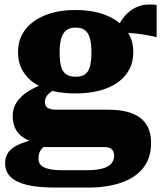

<svg xmlns="http://www.w3.org/2000/svg" viewBox="-20 -597 734 863"><path d="M684 -430Q645 -439 615.5 -443Q586 -447 562 -449Q538 -451 514 -450L491 -441Q507 -476 524.5 -503Q542 -530 564.5 -547.5Q587 -565 616 -572.5Q645 -580 684 -575ZM319 -177Q240 -177 182 -199Q124 -221 92.5 -263Q61 -305 61 -362Q61 -421 93 -463Q125 -505 183 -528.5Q241 -552 319 -552Q398 -552 456.5 -528.5Q515 -505 547 -463Q579 -421 579 -362Q579 -305 547 -263Q515 -221 456.5 -199Q398 -177 319 -177ZM319 -252Q346 -252 361.5 -262.5Q377 -273 384 -297Q391 -321 391 -361Q391 -401 384 -425.5Q377 -450 361.5 -461.5Q346 -473 319 -473Q295 -473 279 -461.5Q263 -450 255.5 -425.5Q248 -401 248 -361Q248 -321 255 -297Q262 -273 278.5 -262.5Q295 -252 319 -252ZM224 246Q152 246 103 234.5Q54 223 28.5 199Q3 175 3 135Q3 106 19.5 85Q36 64 72.5 49Q109 34 169 22L203 45Q183 56 172 67Q161 78 157 89.5Q153 101 153 117Q153 134 163.5 145Q174 156 197.5 162Q221 168 259 168H368Q413 168 440.5 160.5Q468 153 480.5 138Q493 123 493 102Q493 85 483 74.5Q473 64 449 64H140L151 47Q114 39 88.5 23.5Q63 8 50 -17Q37 -42 37 -75Q37 -111 55.5 -138.5Q74 -166 109.5 -188Q145 -210 195 -226L246 -206Q223 -194 208.5 -183.5Q194 -173 188 -162Q182 -151 182 -139Q182 -120 194.5 -112Q207 -104 235 -104H466Q530 -104 573 -87.5Q616 -71 637.5 -38Q659 -5 659 46Q659 113 624 157.5Q589 202 525 224Q461 246 377 246Z"/></svg>

Font: Roboto Serif ExtraBold
Style: Regular
Weight: 800
Designer: Greg Gazdowicz
Foundry: Commercial Type
Version: Version 1.008